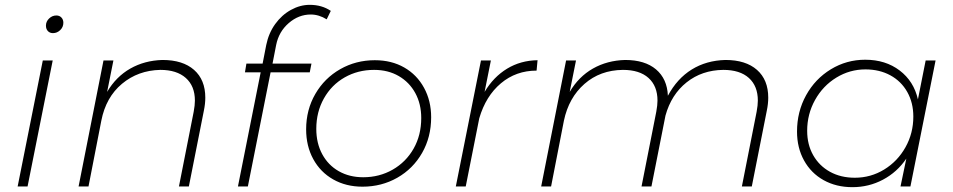

<svg xmlns="http://www.w3.org/2000/svg" viewBox="-20 -771 3942 794"><path d="M198 -521 94 0H53L157 -521ZM242 -677Q242 -659 229 -646.5Q216 -634 199 -634Q186 -634 178 -642.5Q170 -651 170 -665Q170 -682 183 -694.5Q196 -707 213 -707Q226 -707 234 -698.5Q242 -690 242 -677Z M829 -367Q829 -342 823 -313L761 0H720L781 -309Q786 -336 786 -355Q786 -415 748.5 -448.5Q711 -482 643 -482Q551 -480 484.5 -424.5Q418 -369 399 -272L346 0H305L408 -521H449L423 -391Q460 -454 519 -487.5Q578 -521 652 -523Q736 -523 782.5 -482Q829 -441 829 -367Z M1122 -585 1107 -508H1268L1261 -472H1099L1005 0H964L1058 -472H993L999 -508H1066L1081 -585Q1091 -634 1118 -671.5Q1145 -709 1183 -730Q1221 -751 1261 -751Q1311 -751 1348 -726L1331 -691Q1299 -711 1265 -711Q1215 -711 1174 -675.5Q1133 -640 1122 -585Z M1763 -286Q1763 -204 1725.5 -138.5Q1688 -73 1623 -36Q1558 1 1479 1Q1411 1 1358 -29Q1305 -59 1275.5 -113Q1246 -167 1246 -236Q1246 -317 1284 -382.5Q1322 -448 1387 -485Q1452 -522 1530 -522Q1599 -522 1651.5 -492Q1704 -462 1733.5 -408Q1763 -354 1763 -286ZM1288 -238Q1288 -179 1312.5 -133.5Q1337 -88 1381 -63Q1425 -38 1482 -38Q1549 -38 1604 -69.5Q1659 -101 1690.5 -156.5Q1722 -212 1722 -283Q1722 -341 1697.5 -386Q1673 -431 1629 -456.5Q1585 -482 1527 -482Q1460 -482 1405.5 -451Q1351 -420 1319.5 -364Q1288 -308 1288 -238Z M2203 -522 2199 -479Q2114 -479 2051.5 -426.5Q1989 -374 1962 -282L1906 0H1865L1969 -521H2010L1984 -391Q2021 -453 2077 -487Q2133 -521 2203 -522Z M3157 -367Q3157 -342 3151 -313L3089 0H3048L3109 -309Q3114 -336 3114 -355Q3114 -415 3077 -448.5Q3040 -482 2971 -482Q2883 -481 2819.5 -430.5Q2756 -380 2732 -293L2674 0H2633L2694 -309Q2699 -336 2699 -355Q2699 -415 2662 -448.5Q2625 -482 2556 -482Q2462 -481 2397 -424Q2332 -367 2312 -272L2259 0H2218L2321 -521H2362L2336 -391Q2373 -454 2432 -487.5Q2491 -521 2565 -523Q2647 -523 2693 -484Q2739 -445 2742 -375Q2780 -446 2840.5 -483.5Q2901 -521 2980 -523Q3064 -523 3110.5 -482Q3157 -441 3157 -367Z M3276 -227Q3276 -309 3313.5 -377Q3351 -445 3416 -484.5Q3481 -524 3558 -524Q3642 -524 3700.5 -479.5Q3759 -435 3776 -360L3808 -521H3849L3745 0H3704L3728 -115Q3690 -59 3631.5 -28Q3573 3 3505 3Q3438 3 3386 -26Q3334 -55 3305 -107.5Q3276 -160 3276 -227ZM3757 -289Q3757 -346 3732 -390.5Q3707 -435 3662 -459.5Q3617 -484 3559 -484Q3494 -484 3438.5 -450Q3383 -416 3350.5 -357.5Q3318 -299 3318 -230Q3318 -173 3343 -129Q3368 -85 3412.5 -60.5Q3457 -36 3515 -36Q3581 -36 3636.5 -70Q3692 -104 3724.5 -162Q3757 -220 3757 -289Z"/></svg>

Font: Gontserrat ExtraLight
Style: Italic
Weight: 275
Italic angle: -11.3°
Designer: Julieta Ulanovsky
Foundry: Julieta Ulanovsky
Version: Version 6.001